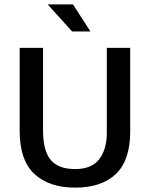

<svg xmlns="http://www.w3.org/2000/svg" viewBox="-20 -849 687 879"><path d="M70 -630H177V-253Q177 -159 212 -117Q247 -75 324 -75Q400 -75 434.5 -120.5Q469 -166 469 -241V-630H576V-246Q576 -115 510.5 -52.5Q445 10 324 10Q205 10 137.5 -52.5Q70 -115 70 -251ZM198 -829H314L394 -705H310Z"/></svg>

Font: Mukta Mahee Medium
Style: Regular
Weight: 500
Designer: Shuchita Grover, Noopur Datye, Girish Dalvi, Yashodeep Gholap
Foundry: Ek Type
Version: Version 2.538;PS 1.000;hotconv 16.6.51;makeotf.lib2.5.65220;